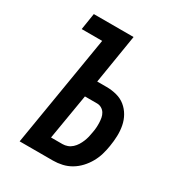

<svg xmlns="http://www.w3.org/2000/svg" viewBox="-175 -847 885 958"><g transform="rotate(30 267.0 -367.5)"><path d="M82 0 188 -640H70L85 -735H314L268 -452H322Q352 -452 380.5 -444.5Q409 -437 430.5 -419.5Q452 -402 466 -377.5Q480 -353 485.5 -324.5Q491 -296 490 -266Q489 -236 484 -206Q480 -180 472.5 -154.5Q465 -129 451.5 -105Q438 -81 419 -60.5Q400 -40 376.5 -26Q353 -12 326.5 -6Q300 0 274 0ZM274 -95Q288 -95 302 -100Q316 -105 327.5 -115.5Q339 -126 347 -139Q355 -152 360.5 -165.5Q366 -179 369.5 -193Q373 -207 375 -221Q378 -236 379 -250Q380 -264 379.5 -278.5Q379 -293 376.5 -306.5Q374 -320 367 -331.5Q360 -343 348 -350Q336 -357 322 -357H252L208 -95Z"/></g></svg>

Font: Iosevka QP
Style: Bold Italic
Weight: 700
Italic angle: -9°
Designer: Belleve Invis
Foundry: Belleve Invis
Version: Version 20.0.0; ttfautohint (v1.8.4)